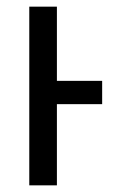

<svg xmlns="http://www.w3.org/2000/svg" viewBox="-20 -557 351 577"><path d="M151 -537V-314H287V-244H151V0H68V-537Z"/></svg>

Font: Noto Sans Display Condensed
Style: Regular
Weight: 400
Width: 3
Designer: Monotype Design Team
Foundry: Monotype Imaging Inc.
Version: Version 2.003